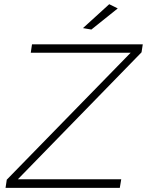

<svg xmlns="http://www.w3.org/2000/svg" viewBox="-20 -916 716 936"><path d="M425.5 -772 384.5 -779 512.5 -895.5 554 -875ZM564 0H7L13 -40L617 -659H130L136 -700H676L670 -661L67 -42H571Z"/></svg>

Font: Argentum Sans ExtraLight
Style: Italic
Weight: 200
Italic angle: -11°
Designer: Julieta Ulanovsky (font), Cristiano Sobral (main changes and remaster)
Foundry: Julieta Ulanovsky (font), Cristiano Sobral (main changes and remaster)
Version: Version 2.007;June 15, 2022;FontCreator 14.0.0.2814 64-bit; 